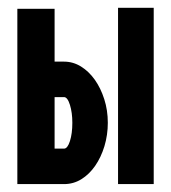

<svg xmlns="http://www.w3.org/2000/svg" viewBox="-20 -468 434 486"><path d="M23.9 -2V-445.8H118.2V-312H142.1Q165 -312 185.1 -299.6Q205.1 -287.1 220 -266.1Q234.9 -245.1 243.9 -217Q252.9 -189 252.9 -157.2Q252.9 -126.5 244.4 -98.1Q235.8 -69.8 220.9 -48.3Q206.1 -26.9 186 -14.4Q166 -2 142.1 -2ZM118.2 -91.8H142.1Q150.9 -91.8 157 -110.8Q163.1 -129.9 163.1 -157.2Q163.1 -183.1 157 -202.6Q150.9 -222.2 142.1 -222.2H118.2ZM278.8 -2V-448.2H369.1V-2Z"/></svg>

Font: Fundamental  Brigade Condensed
Style: Regular
Weight: 400
Width: 3
Designer: Peter Wiegel, original typeface by Carl Albert Fahrenwaldt 1901
Foundry: Peter Wiegel
Version: Version 0.000 2012 initial release